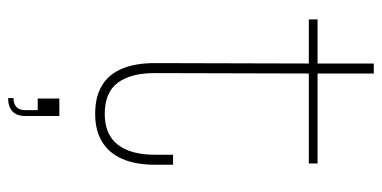

<svg xmlns="http://www.w3.org/2000/svg" viewBox="-248 -452 918 461"><g transform="rotate(90 210.5 -222.0)"><path d="M156 -135Q156 -77.5 179.2 -46.2Q202.5 -15 254 -15Q303.5 -15 327.8 -46.2Q352 -77.5 352 -135V-179H376V-135Q376 -89.5 362.2 -57.5Q348.5 -25.5 321.2 -8.8Q294 8 254 8Q212 8 185 -8.8Q158 -25.5 145 -57.5Q132 -89.5 132 -135L133 -505H27V-526H133V-661H157V-526H373V-505H157ZM217 94H259V125L246 146H217ZM245 94H259V176Q259 197 247.5 207Q236 217 217 217H216V204H217Q230 204 237.5 197Q245 190 245 176Z"/></g></svg>

Font: Hepta Slab ExtraLight
Style: Regular
Weight: 200
Designer: Michael LaGattuta
Foundry: Michael LaGattuta
Version: Version 1.100